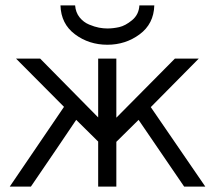

<svg xmlns="http://www.w3.org/2000/svg" viewBox="-20 -688 796 708"><path d="M203 -668H257Q259 -642 273.5 -624Q288 -606 308.5 -597.5Q329 -589 345 -586Q361 -583 376 -583Q397 -583 419.5 -588Q442 -593 467 -613.5Q492 -634 494 -668H549Q547 -600 495 -561.5Q443 -523 376 -523Q308 -523 256.5 -561.5Q205 -600 203 -668ZM16 0 216 -294 39 -472H128L342 -255V-472H409V-254L625 -472H713L536 -293Q670 -97 737 0H659L491 -246L409 -165V0H342V-166L261 -246Q206 -164 94 0Z"/></svg>

Font: Coval
Style: ExtraLight
Weight: 250
Foundry: Context Ltd
Version: Version 001.000